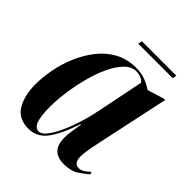

<svg xmlns="http://www.w3.org/2000/svg" viewBox="-186 -768 894 894"><g transform="rotate(45 261.5 -321.0)"><path d="M147 10Q81 10 52 -37.5Q23 -85 23 -161Q23 -207 33 -259.5Q43 -312 64.5 -362.5Q86 -413 118.5 -454.5Q151 -496 196.5 -521Q242 -546 301 -546Q337 -546 365.5 -534.5Q394 -523 411 -510L492 -535H502L428 -189Q426 -176 421 -154Q416 -132 412.5 -109.5Q409 -87 409 -71Q409 -26 442 -26Q456 -26 469 -34.5Q482 -43 496 -56L501 -45Q483 -28 454 -9Q425 10 379 10Q294 10 294 -79Q294 -103 298 -126Q302 -149 306 -177H303Q270 -79 235 -34.5Q200 10 147 10ZM189 -15Q211 -15 236 -53Q261 -91 283.5 -153Q306 -215 320 -286L366 -513Q355 -526 341 -530.5Q327 -535 313 -535Q282 -535 255.5 -508Q229 -481 208.5 -437Q188 -393 174 -340Q160 -287 152.5 -233.5Q145 -180 145 -136Q145 -72 155.5 -43.5Q166 -15 189 -15ZM228 -632 232 -652H459L455 -632Z"/></g></svg>

Font: Noto Serif Display ExtraCondensed
Style: Bold Italic
Weight: 700
Width: 2
Italic angle: -12°
Designer: Monotype Design Team
Foundry: Monotype Imaging Inc.
Version: Version 2.009